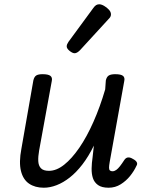

<svg xmlns="http://www.w3.org/2000/svg" viewBox="-20 -862 686 898"><path d="M185 16Q144 16 116 -3Q88 -22 78 -62.5Q68 -103 80 -166L136 -486Q140 -503 149.5 -509Q159 -515 179 -515Q206 -515 216 -507Q226 -499 222 -482L163 -158Q158 -130 159 -108.5Q160 -87 171.5 -75Q183 -63 209 -63Q244 -63 280 -91.5Q316 -120 351 -171Q386 -222 417 -292Q448 -362 472 -444L475 -486Q479 -503 489 -509Q499 -515 519 -515Q546 -515 555.5 -507Q565 -499 561 -482L493 -104Q490 -87 490 -77.5Q490 -68 494.5 -64.5Q499 -61 506 -61Q515 -61 523.5 -67Q532 -73 541 -84.5Q550 -96 561 -113Q568 -124 578 -125.5Q588 -127 601 -119Q615 -112 619.5 -103.5Q624 -95 618 -86Q607 -62 588.5 -39Q570 -16 544.5 0Q519 16 488 16Q456 16 438.5 3.5Q421 -9 414.5 -29Q408 -49 408.5 -74.5Q409 -100 413 -126L419 -181Q394 -130 365.5 -93Q337 -56 306.5 -32Q276 -8 245 4Q214 16 185 16ZM329 -613Q319 -613 305.5 -624Q292 -635 292 -645Q292 -650 294 -655Q296 -660 300 -666L416 -824Q423 -834 429.5 -838Q436 -842 444 -842Q454 -842 467 -834.5Q480 -827 489.5 -816.5Q499 -806 499 -795Q499 -788 496 -783Q493 -778 487 -772L354 -627Q340 -613 329 -613Z"/></svg>

Font: Playwrite DE VA
Style: Regular
Weight: 400
Designer: Veronika Burian, José Scaglione
Foundry: TypeTogether
Version: Version 1.002